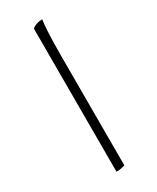

<svg xmlns="http://www.w3.org/2000/svg" viewBox="-249 -868 926 1135"><g transform="rotate(-30 214.5 -300.0)"><path d="M186 200V-777Q194 -785 212.5 -792.5Q231 -800 256 -800Q252 -777 248.5 -715.5Q245 -654 245 -556V190Q237 193 221.5 196.5Q206 200 186 200Z"/></g></svg>

Font: Texturina Light
Style: Regular
Weight: 300
Designer: Guillermo Torres Carreño
Foundry: Omnibus-Type
Version: Version 1.002; ttfautohint (v1.8.3)